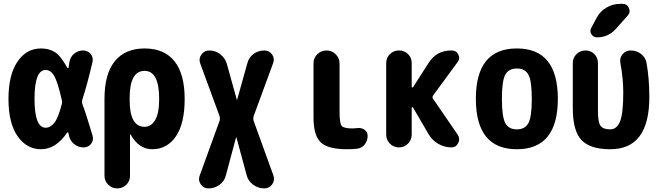

<svg xmlns="http://www.w3.org/2000/svg" viewBox="-20 -790 3540 1029"><path d="M311.5 -233.4Q314.5 -243.2 311.5 -252.9Q289.1 -351.6 270.5 -383.3Q252 -415 224.6 -415Q165 -415 165 -260.3Q165 -105.5 224.6 -105.5Q251 -105.5 272 -132.8Q293 -160.2 311.5 -233.4ZM420.9 -234.4Q442.4 -176.8 475.6 -64.5Q483.4 -40 468.8 -20Q454.1 0 427.7 0Q398.4 0 376 -19Q353.5 -38.1 348.6 -67.4Q347.7 -68.4 347.7 -72.3Q347.7 -76.2 346.7 -77.1Q345.7 -80.1 343.3 -80.6Q340.8 -81.1 339.8 -79.1Q279.3 9.8 200.2 9.8Q123 9.8 74.2 -60.1Q25.4 -129.9 25.4 -259.8Q25.4 -387.7 73.2 -459Q121.1 -530.3 200.2 -530.3Q244.1 -530.3 275.4 -509.8Q306.6 -489.3 340.8 -426.8Q343.8 -422.9 346.7 -425.8Q347.7 -426.8 347.7 -428.7Q347.7 -433.6 349.6 -441.9Q351.6 -450.2 351.6 -455.1Q355.5 -483.4 376.5 -501.5Q397.5 -519.5 424.8 -519.5Q450.2 -519.5 465.8 -501Q481.4 -482.4 475.6 -457Q447.3 -335.9 420.9 -254.9Q418 -244.1 420.9 -234.4Z M754.9 -110.4Q790 -110.4 811.5 -146.5Q833 -182.6 833 -259.8Q833 -410.2 754.9 -410.2Q674.8 -410.2 674.8 -264.6V-254.9Q674.8 -110.4 754.9 -110.4ZM969.7 -259.8Q969.7 -127 922.4 -58.6Q875 9.8 794.9 9.8Q724.6 9.8 679.7 -69.3Q679.7 -70.3 677.7 -70.3Q676.8 -70.3 676.8 -69.3V152.3Q676.8 180.7 656.7 200.2Q636.7 219.7 608.4 219.7Q580.1 219.7 560.1 199.7Q540 179.7 540 152.3V-259.8Q540 -393.6 595.2 -461.9Q650.4 -530.3 755.4 -530.3Q860.4 -530.3 915 -461.9Q969.7 -393.6 969.7 -259.8Z M1445.3 150.4Q1454.1 176.8 1438.5 198.2Q1422.9 219.7 1396.5 219.7Q1363.3 219.7 1336.4 199.7Q1309.6 179.7 1301.8 148.4L1247.1 -53.7Q1247.1 -54.7 1246.1 -54.7Q1245.1 -54.7 1245.1 -53.7L1190.4 150.4Q1182.6 181.6 1156.2 200.7Q1129.9 219.7 1097.7 219.7Q1071.3 219.7 1056.2 198.2Q1041 176.8 1049.8 152.3L1157.2 -143.6Q1160.2 -154.3 1157.2 -166L1052.7 -451.2Q1043.9 -476.6 1059.6 -498Q1075.2 -519.5 1101.6 -519.5Q1133.8 -519.5 1159.7 -500Q1185.5 -480.5 1195.3 -449.2L1249 -255.9Q1249 -254.9 1250 -254.9Q1251 -254.9 1251 -255.9L1305.7 -451.2Q1313.5 -482.4 1338.9 -501Q1364.3 -519.5 1396.5 -519.5Q1422.9 -519.5 1438 -498.5Q1453.1 -477.5 1444.3 -453.1L1338.9 -166Q1335.9 -155.3 1338.9 -143.6Z M1894.5 -103.5Q1917 -106.4 1933.6 -94.7Q1950.2 -83 1950.2 -61.5Q1950.2 -35.2 1934.6 -15.6Q1918.9 3.9 1894.5 6.8Q1869.1 9.8 1839.8 9.8Q1737.3 9.8 1698.7 -27.3Q1660.2 -64.5 1660.2 -160.2V-450.2Q1660.2 -479.5 1680.7 -499.5Q1701.2 -519.5 1730 -519.5Q1758.8 -519.5 1779.3 -499Q1799.8 -478.5 1799.8 -450.2V-190.4Q1799.8 -129.9 1811 -115.7Q1822.3 -101.6 1870.1 -101.6Q1877 -101.6 1894.5 -103.5Z M2300.8 -260.7 2433.6 -67.4Q2447.3 -45.9 2435.5 -22.9Q2423.8 0 2399.4 0Q2362.3 0 2329.1 -19Q2295.9 -38.1 2277.3 -70.3L2193.4 -213.9Q2189.5 -217.8 2186.5 -212.9V-69.3Q2186.5 -40 2166.5 -20Q2146.5 0 2118.2 0Q2089.8 0 2069.8 -20Q2049.8 -40 2049.8 -69.3V-452.1Q2049.8 -480.5 2069.8 -500Q2089.8 -519.5 2118.2 -519.5Q2147.5 -519.5 2167 -500Q2186.5 -480.5 2186.5 -452.1V-324.2Q2186.5 -322.3 2189.5 -321.3Q2192.4 -320.3 2193.4 -322.3L2277.3 -453.1Q2320.3 -520.5 2400.4 -519.5Q2425.8 -519.5 2436.5 -497.6Q2447.3 -475.6 2431.6 -456.1L2301.8 -279.3Q2294.9 -269.5 2300.8 -260.7Z M2688 -130.4Q2706.1 -96.7 2750 -96.7Q2793.9 -96.7 2812 -130.4Q2830.1 -164.1 2830.1 -260.3Q2830.1 -356.4 2812 -389.6Q2793.9 -422.9 2750 -422.9Q2706.1 -422.9 2688 -389.6Q2669.9 -356.4 2669.9 -260.3Q2669.9 -164.1 2688 -130.4ZM2530.3 -260.3Q2530.3 -530.3 2750 -530.3Q2969.7 -530.3 2969.7 -260.3Q2969.7 9.8 2750 9.8Q2530.3 9.8 2530.3 -260.3Z M3360.4 -519.5Q3391.6 -519.5 3416 -500.5Q3440.4 -481.4 3445.3 -451.2Q3460 -368.2 3460 -269.5Q3460 10.7 3250 9.8Q3142.6 9.8 3096.2 -39.6Q3049.8 -88.9 3049.8 -210V-452.1Q3049.8 -480.5 3069.8 -500Q3089.8 -519.5 3118.2 -519.5Q3146.5 -519.5 3165.5 -500Q3184.6 -480.5 3184.6 -452.1V-192.4Q3184.6 -135.7 3198.2 -116.2Q3211.9 -96.7 3250 -96.7Q3286.1 -96.7 3303.2 -139.6Q3320.3 -182.6 3320.3 -294.9Q3320.3 -371.1 3304.7 -452.1Q3299.8 -479.5 3316.4 -499.5Q3333 -519.5 3360.4 -519.5ZM3304.7 -769.5H3315.4Q3340.8 -769.5 3350.6 -747.1Q3360.4 -724.6 3343.8 -706.1L3280.3 -634.8Q3240.2 -589.8 3179.7 -589.8Q3160.2 -589.8 3149.4 -606.9Q3138.7 -624 3149.4 -641.6L3178.7 -696.3Q3197.3 -730.5 3231.4 -750Q3265.6 -769.5 3304.7 -769.5Z"/></svg>

Font: Rounded-X Mgen+ 1m bold
Style: Bold
Weight: 700
Designer: [Source Han Sans]
Ryoko NISHIZUKA  (kana & ideographs); Paul D. Hunt (Latin, Greek & Cyrillic); Wenlong ZHANG  (bopomofo
Version: Version 1.059.20150602